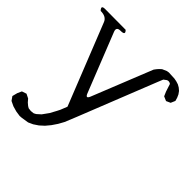

<svg xmlns="http://www.w3.org/2000/svg" viewBox="-192 -621 919 919"><g transform="rotate(45 268.0 -161.0)"><path d="M489.3 -413.1 476.6 -452.1Q465.8 -460 454.1 -455.1L439.5 -444.3L428.7 -418L272.5 -24.4L249 33.2L233.4 61.5L214.8 88.9L195.3 112.3L173.8 131.8L150.4 147.5L127 158.2L88.9 164.1L76.2 165L49.8 161.1L22.5 153.3L-2 141.6L-15.6 122.1L-8.8 95.7L1 74.2L24.4 66.4L45.9 77.1L58.6 91.8L71.3 102.5L81.1 108.4L97.7 110.4L115.2 108.4L126 102.5L145.5 85L168 53.7L185.5 21.5L193.4 5.9L207 -28.3L43.9 -438.5Q33.2 -464.8 -4.9 -464.8Q-25.4 -486.3 3.9 -486.3L143.6 -485.4Q164.1 -464.8 129.9 -464.8Q100.6 -464.8 111.3 -438.5L229.5 -140.6Q240.2 -114.3 251 -140.6L373 -445.3L381.8 -457L390.6 -466.8L400.4 -475.6L422.9 -485.4L434.6 -487.3L455.1 -486.3L473.6 -485.4L489.3 -482.4L504.9 -477.5L518.6 -469.7L531.2 -459L541 -445.3L547.9 -429.7L552.7 -413.1L543 -390.6L521.5 -380.9L499 -390.6Z"/></g></svg>

Font: B2 Hana
Style: Regular
Weight: 500
Version: 2020-08-05; (max)